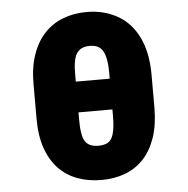

<svg xmlns="http://www.w3.org/2000/svg" viewBox="-53 -795 839 857"><g transform="rotate(-5 366.5 -366.5)"><path d="M102.3 -289.8V-440.3Q101.9 -516 121.3 -572.8Q140.6 -629.6 175.8 -667.4Q210.9 -705.3 259.6 -724.1Q308.2 -742.9 366.5 -742.9Q442.5 -742.9 502.5 -709.5Q532 -693.2 555.8 -668Q579.5 -642.8 596.2 -609Q612.9 -575.3 621.8 -533.2Q630.7 -491.1 630.7 -440.3V-289.8Q630.3 -213.1 610.8 -156.6Q591.3 -100.1 556.6 -63.2Q522 -26.3 473.9 -8.2Q425.8 9.9 367.9 9.9Q309.3 9.9 260.3 -8.2Q211.3 -26.3 176.1 -63.2Q141 -100.1 121.4 -156.6Q101.9 -213.1 102.3 -289.8ZM307.9 -169.4Q324.9 -143.5 367.9 -143.5Q391.3 -143.5 407.7 -152Q416.2 -156.2 422.8 -164.8Q429.3 -173.3 433.8 -187.1Q438.2 -201 440.7 -221.1Q443.2 -241.1 443.2 -268.5V-299.7H291.2V-268.5Q290.8 -195.7 307.9 -169.4ZM291.2 -465.9V-437.5H443.2V-465.9Q442.8 -504.3 437.5 -528.6Q432.2 -552.9 422.2 -566.8Q412.3 -580.6 398.3 -585.8Q384.2 -590.9 366.5 -590.9Q325.6 -590.9 307.9 -563.2Q290.5 -536.2 291.2 -465.9Z"/></g></svg>

Font: Inter P Black
Style: Regular
Weight: 900
Designer: Rasmus Andersson
Foundry: rsms
Version: Version 3.018;git-588b23468